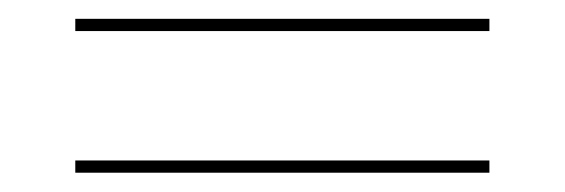

<svg xmlns="http://www.w3.org/2000/svg" viewBox="-20 -487 600 204"><path d="M60 -467V-454H500V-467ZM60 -316.5V-303.5H500V-316.5Z"/></svg>

Font: Bodoni* 16pt Fatface
Style: Regular
Weight: 900
Version: Version 2.3